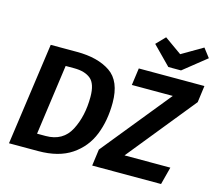

<svg xmlns="http://www.w3.org/2000/svg" viewBox="-126 -1095 1423 1255"><g transform="rotate(15 586.0 -467.5)"><path d="M621 -430Q621 -310 582.5 -213.5Q544 -117 457.5 -58.5Q371 0 232 0H35L132 -692H310Q451 -692 536 -634.5Q621 -577 621 -430ZM262 -584 196 -108H254Q371 -108 421 -204Q471 -300 471 -430Q471 -519 431.5 -551.5Q392 -584 320 -584ZM613 -112 989 -576H712L728 -692H1172L1157 -579L785 -119H1095L1064 0H598ZM1153 -875 998 -751H912L790 -875L848 -935L965 -852L1107 -935Z"/></g></svg>

Font: Fira Sans SemiBold
Style: Italic
Weight: 600
Italic angle: -8°
Designer: bBox Type GmbH & Carrois Corporate GbR & Edenspiekermann AG
Foundry: bBox Type GmbH & Carrois Corporate GbR & Edenspiekermann AG
Version: Version 4.301